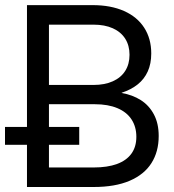

<svg xmlns="http://www.w3.org/2000/svg" viewBox="-21 -748 694 768"><path d="M86.9 -727.5H349.6Q421.9 -727.5 474.9 -704.1Q527.8 -680.7 555.9 -637Q584 -593.3 584 -534.2Q584 -493.2 570.1 -462.4Q556.2 -431.6 530 -410.6Q503.9 -389.6 465.8 -377V-376Q508.8 -368.7 542 -347.7Q575.2 -326.7 594.5 -290.5Q613.8 -254.4 613.8 -204.1Q613.8 -141.1 584.7 -95.5Q555.7 -49.8 497.6 -24.9Q439.5 0 353.5 0H86.9ZM353.5 -78.1Q408.7 -78.1 446.8 -92Q484.9 -106 504.6 -133.3Q524.4 -160.6 524.4 -200.7Q524.4 -240.7 505.1 -270.3Q485.8 -299.8 448.5 -315.4Q411.1 -331.1 358.4 -331.1H174.8V-78.1ZM353 -408.2Q397.9 -408.2 430.4 -422.9Q462.9 -437.5 480 -464.6Q497.1 -491.7 497.1 -528.8Q497.1 -565.9 480 -593Q462.9 -620.1 430.4 -634.8Q397.9 -649.4 353 -649.4H174.8V-408.2ZM-1 -240.2H295.9V-168.9H-1Z"/></svg>

Font: Intratopia Thin
Style: Regular
Weight: 100
Designer: Rasmus Andersson
Foundry: rsms
Version: Version 3.000;Glyphs 3.2.3 (3260)